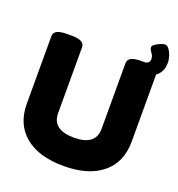

<svg xmlns="http://www.w3.org/2000/svg" viewBox="-148 -958 1009 1088"><g transform="rotate(20 356.0 -414.0)"><path d="M356 8Q206 8 123 -60.5Q40 -129 40 -254V-660Q40 -681 59 -691.5Q78 -702 120 -702H145Q187 -702 206 -691.5Q225 -681 225 -660V-264Q225 -163 356 -163Q487 -163 487 -264V-660Q487 -681 506 -691.5Q525 -702 567 -702H592Q634 -702 653 -691.5Q672 -681 672 -660V-254Q672 -129 588.5 -60.5Q505 8 356 8ZM567 -643V-702H586Q600 -702 608.5 -710Q617 -718 617 -730Q617 -750 604.5 -766Q592 -782 592 -795Q592 -803 605 -812.5Q618 -822 635 -829Q652 -836 662 -836Q675 -836 686.5 -821Q698 -806 705 -784.5Q712 -763 712 -743Q712 -700 687 -671.5Q662 -643 596 -643Z"/></g></svg>

Font: Asap Black
Style: Regular
Weight: 900
Designer: Pablo Cosgaya
Foundry: Omnibus-Type
Version: Version 3.001; ttfautohint (v1.8.4.7-5d5b)